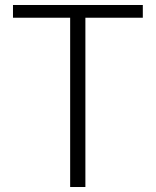

<svg xmlns="http://www.w3.org/2000/svg" viewBox="-20 -749 624 769"><path d="M261 -678H32V-729H552V-678H322V0H261Z"/></svg>

Font: SpoqaHanSansJP-Light
Style: Regular
Weight: 300
Designer: [Source Han Sans]
Ryoko NISHIZUKA  (kana & ideographs); Paul D. Hunt (Latin, Greek & Cyrillic); Wenlong ZHANG  (bopomofo
Foundry: Spoqa (http://bi.spoqa.com)
Version: Version 1.002.20150607